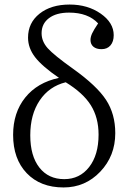

<svg xmlns="http://www.w3.org/2000/svg" viewBox="-20 -802 564 836"><path d="M256.8 14.2Q155.8 14.2 96.4 -47.9Q37.1 -109.9 37.1 -214.8Q37.1 -311.5 89.8 -377.2Q142.6 -442.9 236.8 -462.9Q163.6 -513.2 132.8 -553Q102.1 -592.8 102.1 -638.2Q102.1 -702.6 152.1 -742.4Q202.1 -782.2 283.2 -782.2Q361.8 -782.2 418.5 -742.7Q475.1 -703.1 475.1 -648.9Q475.1 -620.6 460.9 -604.2Q446.8 -587.9 421.9 -587.9Q399.4 -587.9 386.7 -598.6Q374 -609.4 374 -627.9Q374 -641.1 381.1 -656.5Q388.2 -671.9 407.2 -700.2Q363.3 -747.1 280.8 -747.1Q225.1 -747.1 193.1 -722.9Q161.1 -698.7 161.1 -657.2Q161.1 -622.1 187.5 -592.3Q213.9 -562.5 298.8 -502Q401.4 -428.7 441.7 -367.2Q481.9 -305.7 481.9 -222.2Q481.9 -123 416.5 -54.4Q351.1 14.2 256.8 14.2ZM259.8 -22Q327.1 -22 368.2 -74.7Q409.2 -127.4 409.2 -215.8Q409.2 -290 375.5 -343.8Q341.8 -397.5 266.1 -443.8Q193.8 -425.8 152.8 -364.7Q111.8 -303.7 111.8 -212.9Q111.8 -123 151.4 -72.5Q190.9 -22 259.8 -22Z"/></svg>

Font: Literata Light
Style: Regular
Weight: 300
Designer: Latin by Veronika Burian and Jose Scaglione. Greek by Irene Vlachou. Cyrillic by Vera Evstafieva.
Foundry: TypeTogether
Version: Version 3.021